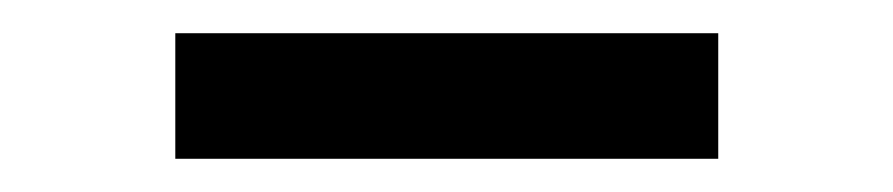

<svg xmlns="http://www.w3.org/2000/svg" viewBox="-20 -370 535 115"><path d="M410.2 -350.1V-274.9H85V-350.1Z"/></svg>

Font: Moulpali
Style: Regular
Weight: 400
Designer: Danh Hong
Version: Version 8.002; ttfautohint (v1.8.3)